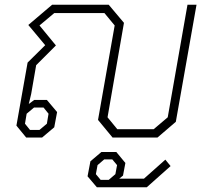

<svg xmlns="http://www.w3.org/2000/svg" viewBox="-20 -578 882 807"><path d="M49 -50 96 -315 170 -388 99 -473 199 -558H437L501 -482L432 -85L473 -35H626L685 -85L768 -558H806L719 -66L642 0H453L392 -74L462 -471L419 -523H208L146 -471L215 -387L132 -304L111 -183L101 -141L124 -158H177L220 -107L208 -43L157 0H90ZM146 -32 177 -58 184 -100 163 -126H123L92 -100L85 -58L106 -32ZM348 163 360 100 406 61H469L507 107L497 160L481 173H585L675 93L697 120L597 209H387ZM437 178 465 154 472 116 452 92H418L390 116L383 154L403 178Z"/></svg>

Font: Chakra Petch ExtraLight
Style: Italic
Weight: 275
Italic angle: -10°
Designer: Katatrad Aksorn Co.,Ltd.
Foundry: Cadson Demak Co.,Ltd.
Version: Version 1.000; ttfautohint (v1.6)